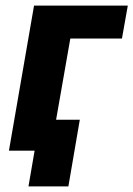

<svg xmlns="http://www.w3.org/2000/svg" viewBox="-20 -540 478 688"><path d="M12 0H104L82 128H225L266 -111H181L232 -402H417L438 -520H102Z"/></svg>

Font: Fixel Text 20240404
Style: Bold Italic
Weight: 700
Width: 4
Italic angle: -10°
Designer: AlfaBravo + MacPaw
Foundry: Kyrylo Tkachov, Marchela Mozhyna, Serhii Makarenko, Maria Weinstein, Zakhar Kryvoshyya
Version: Version 1.211;Glyphs 3.2 (3225)